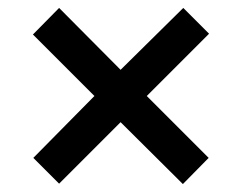

<svg xmlns="http://www.w3.org/2000/svg" viewBox="-20 -595 612 484"><path d="M442 -575 507 -510 350 -353 506 -197 441 -131 284 -287 129 -132 64 -197 218 -353 63 -508 129 -575 284 -419Z"/></svg>

Font: Noto Sans Hebrew SemiBold
Style: Regular
Weight: 600
Designer: Monotype Design Team
Foundry: Monotype Imaging Inc.
Version: Version 2.003